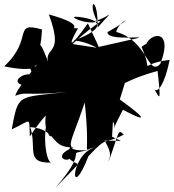

<svg xmlns="http://www.w3.org/2000/svg" viewBox="-84 -829 833 920"><path d="M457 -245C481 -222 427 -155 505 -303C649 -227 603 -274 444 -385L485 -336L535 -498C469 -372 465 -433 671 -489C690 -325 679 -362 656 -401C671 -383 705 -423 729 -542C564 -523 658 -464 594 -604C632 -637 746 -663 609 -586C607 -669 758 -712 684 -523C624 -460 626 -634 473 -676C484 -733 586 -762 431 -675C429 -629 634 -661 570 -645L375 -601L264 -618C392 -739 432 -729 365 -727C444 -745 476 -803 384 -697C386 -859 330 -824 382 -726C332 -706 217 -759 300 -747C402 -734 427 -693 270 -635C400 -624 426 -521 337 -717C249 -593 239 -604 290 -694C232 -690 346 -705 150 -760C237 -526 94 -634 164 -480C89 -710 110 -536 117 -688C-27 -728 80 -645 -64 -511C102 -477 45 -532 76 -458C59 -509 -99 -412 98 -415C176 -552 122 -521 80 -509C132 -558 2 -418 -11 -370C46 -392 33 -369 238 -388C-3 -361 5 -382 -28 -209C67 -252 55 -276 59 -175C176 -355 252 -341 89 -361C176 -296 102 -257 154 -177C206 -163 117 -291 143 -251C122 -187 133 -65 160 -50C36 -47 94 -118 61 -220C198 -209 149 -119 269 -123C129 -70 302 -16 255 -135C232 -64 240 -69 302 -36C359 -126 374 -124 181 71C356 -128 216 -84 337 -109C209 -105 252 -125 322 -338C352 -58 305 -112 367 -122C251 -84 249 151 340 -81C438 -186 411 -132 509 -184C479 -214 489 -197 436 -54C439 -77 459 -86 417 -155L495 -154L453 -174Z"/></svg>

Font: CISF Camouflage Kit
Style: Mdz
Weight: 400
Designer: Robert Jablonski, Jasper
Foundry: Cannot Into Space Fonts
Version: Version 1.270